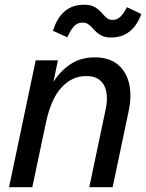

<svg xmlns="http://www.w3.org/2000/svg" viewBox="-20 -778 607 798"><path d="M17.6 0 128.4 -527.3H220.7L195.8 -407.7L196.8 -429.2Q226.6 -479.5 270.3 -509.5Q314 -539.6 374 -539.6Q433.1 -539.6 469 -510.3Q504.9 -481 516.6 -430.4Q528.3 -379.9 514.6 -315.4L448.2 0H351.1L418.9 -322.3Q427.7 -362.3 422.4 -394Q417 -425.8 396.2 -443.8Q375.5 -461.9 337.4 -461.9Q280.3 -461.9 236.1 -415Q191.9 -368.2 170.4 -265.6L114.3 0ZM442.9 -622.1Q416 -622.1 399.7 -631.3Q383.3 -640.6 372.3 -653.1Q361.3 -665.5 350.3 -674.8Q339.4 -684.1 322.8 -684.1Q301.3 -684.1 287.1 -668.2Q272.9 -652.3 259.8 -623L200.2 -649.9Q216.3 -703.1 248.5 -730.7Q280.8 -758.3 328.6 -758.3Q356.9 -758.3 373.5 -748.8Q390.1 -739.3 400.9 -726.8Q411.6 -714.4 421.6 -704.8Q431.6 -695.3 447.3 -695.3Q467.3 -695.3 481 -709Q494.6 -722.7 507.8 -748L567.4 -719.7Q550.3 -672.4 518.6 -647.2Q486.8 -622.1 442.9 -622.1Z"/></svg>

Font: Schibsted Grotesk Medium
Style: Italic
Weight: 500
Italic angle: -12°
Designer: Bakken & Baeck AS, Henrik Kongsvoll
Foundry: Schibsted ASA
Version: Version 1.100;gftools[0.9.25]